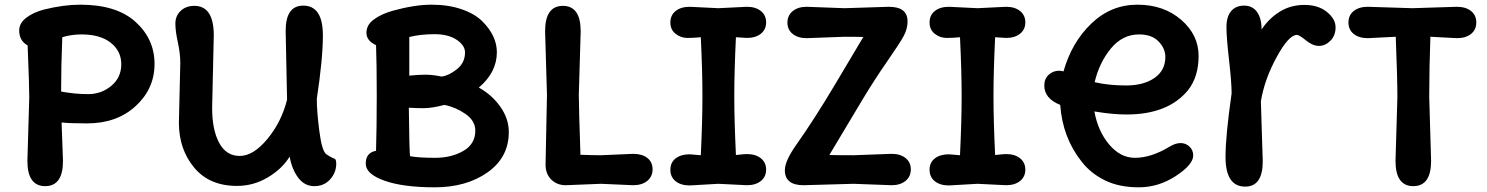

<svg xmlns="http://www.w3.org/2000/svg" viewBox="-20 -785 6352 820"><path d="M97 -98 105 -370Q105 -416 98 -591Q62 -611 62 -655Q62 -686 92 -709Q122 -732 167 -744Q251 -765 323 -765Q478 -765 559 -691.5Q640 -618 640 -512Q640 -406 559.5 -332Q479 -258 352 -258Q276 -258 243 -262L249 -98Q249 10 173 10Q97 10 97 -98ZM241 -394Q300 -383 356.5 -383Q413 -383 455.5 -418.5Q498 -454 498 -510.5Q498 -567 453 -602.5Q408 -638 328 -638Q284 -638 246 -626Q241 -503 241 -394Z M1206 -359 1200 -653Q1200 -761 1275 -761Q1359 -761 1359 -634Q1359 -534 1333 -363Q1333 -309 1344 -224Q1355 -139 1374 -126Q1392 -114 1400 -111Q1408 -108 1411 -106Q1416 -101 1416 -86Q1416 -48 1390 -19Q1364 10 1322.5 10Q1281 10 1254 -25.5Q1227 -61 1217 -116Q1185 -64 1124 -27.5Q1063 9 992 9Q874 9 809 -69.5Q744 -148 744 -261L750 -516Q750 -557 739.5 -604.5Q729 -652 729 -684.5Q729 -717 751.5 -738.5Q774 -760 810 -760Q893 -760 893 -634L886 -323Q886 -231 916 -175Q946 -119 1004 -119Q1062 -119 1122 -191.5Q1182 -264 1206 -359Z M2153 -221Q2153 -113 2062.5 -49Q1972 15 1836.5 15Q1701 15 1621.5 -13.5Q1542 -42 1542 -86Q1542 -133 1586 -141Q1589 -241 1589 -378.5Q1589 -516 1586 -592Q1545 -611 1545 -645Q1545 -679 1577.5 -702.5Q1610 -726 1657 -739Q1751 -765 1823 -765Q1895 -765 1951.5 -745.5Q2008 -726 2040 -694Q2102 -632 2102 -562Q2102 -476 2025 -411Q2081 -380 2117 -329Q2153 -278 2153 -221ZM1731 -118Q1769 -111 1838.5 -111Q1908 -111 1959 -140.5Q2010 -170 2010 -227Q2010 -269 1968.5 -298Q1927 -327 1878 -337Q1825 -323 1789.5 -323Q1754 -323 1726 -325Q1728 -151 1731 -118ZM1728 -627V-462Q1766 -466 1797.5 -466Q1829 -466 1866 -458Q1897 -462 1931.5 -489.5Q1966 -517 1966 -561Q1966 -591 1930.5 -615Q1895 -639 1835.5 -639Q1776 -639 1728 -627Z M2547 -122 2684 -128Q2722 -128 2744.5 -110.5Q2767 -93 2767 -62Q2767 -31 2744.5 -12.5Q2722 6 2684 6L2547 0L2396 6Q2359 6 2334.5 -18Q2310 -42 2310 -82L2316 -380L2308 -651Q2308 -760 2384 -760Q2460 -760 2460 -651L2452 -380Q2452 -329 2459 -124Q2511 -122 2547 -122Z M2926 -756 3048 -750 3170 -756Q3207 -756 3229.5 -738Q3252 -720 3252 -689.5Q3252 -659 3229.5 -641Q3207 -623 3170 -623L3123 -626Q3116 -478 3116 -374.5Q3116 -271 3123 -123Q3159 -127 3170 -127Q3207 -127 3229.5 -109Q3252 -91 3252 -60.5Q3252 -30 3229.5 -12Q3207 6 3170 6L3048 0L2926 7Q2888 7 2865.5 -11Q2843 -29 2843 -60Q2843 -91 2865.5 -108.5Q2888 -126 2926 -126L2973 -122Q2980 -270 2980 -374Q2980 -478 2973 -626Q2943 -623 2915.5 -623Q2888 -623 2865.5 -640.5Q2843 -658 2843 -689Q2843 -720 2865.5 -738Q2888 -756 2926 -756Z M3625 -122 3788 -128Q3825 -128 3847.5 -110Q3870 -92 3870 -61.5Q3870 -31 3847.5 -12.5Q3825 6 3788 6L3625 0L3412 6Q3332 6 3332 -58Q3332 -97 3379 -164Q3460 -279 3545 -422L3667 -627Q3644 -628 3587 -628L3425 -622Q3388 -622 3365.5 -640Q3343 -658 3343 -688.5Q3343 -719 3365.5 -737.5Q3388 -756 3425 -756L3587 -750L3776 -756Q3856 -756 3856 -694Q3856 -662 3840 -632Q3824 -602 3768.5 -522Q3713 -442 3662 -357L3522 -123Q3554 -122 3625 -122Z M4033 -756 4155 -750 4277 -756Q4314 -756 4336.5 -738Q4359 -720 4359 -689.5Q4359 -659 4336.5 -641Q4314 -623 4277 -623L4230 -626Q4223 -478 4223 -374.5Q4223 -271 4230 -123Q4266 -127 4277 -127Q4314 -127 4336.5 -109Q4359 -91 4359 -60.5Q4359 -30 4336.5 -12Q4314 6 4277 6L4155 0L4033 7Q3995 7 3972.5 -11Q3950 -29 3950 -60Q3950 -91 3972.5 -108.5Q3995 -126 4033 -126L4080 -122Q4087 -270 4087 -374Q4087 -478 4080 -626Q4050 -623 4022.5 -623Q3995 -623 3972.5 -640.5Q3950 -658 3950 -689Q3950 -720 3972.5 -738Q3995 -756 4033 -756Z M4957 -542Q4957 -578 4928 -608Q4899 -638 4845 -638Q4774 -638 4724.5 -578Q4675 -518 4655 -434Q4715 -420 4789.5 -420Q4864 -420 4910.5 -452Q4957 -484 4957 -542ZM4600 -94Q4518 -197 4508 -337Q4440 -364 4440 -420Q4440 -448 4458.5 -465.5Q4477 -483 4504 -483Q4512 -483 4522 -480Q4557 -604 4641 -684.5Q4725 -765 4837.5 -765Q4950 -765 5024.5 -700.5Q5099 -636 5099 -546.5Q5099 -457 5054 -400Q4969 -296 4791 -296Q4732 -296 4654 -309Q4669 -225 4717 -168Q4765 -111 4827 -111Q4896 -111 4974 -158Q5000 -174 5022 -174Q5044 -174 5060 -159Q5076 -144 5076 -121Q5076 -82 5002 -33.5Q4928 15 4844 15Q4760 15 4699.5 -14.5Q4639 -44 4600 -94Z M5365 -352Q5365 -352 5373 -96Q5373 12 5298 12Q5214 12 5214 -115Q5214 -205 5240 -386Q5240 -433 5229 -529Q5218 -625 5218 -669.5Q5218 -714 5238 -737.5Q5258 -761 5293.5 -761Q5329 -761 5348.5 -734Q5368 -707 5368 -659Q5399 -706 5445.5 -735Q5492 -764 5551 -764Q5610 -764 5647 -734Q5684 -704 5684 -668.5Q5684 -633 5662 -611Q5640 -589 5613 -589Q5586 -589 5557.5 -612.5Q5529 -636 5519 -636Q5484 -636 5432 -540.5Q5380 -445 5365 -352Z M5822 -756 6012 -750 6202 -756Q6240 -756 6262.5 -738Q6285 -720 6285 -689Q6285 -658 6262.5 -640Q6240 -622 6202 -622L6089 -628Q6084 -496 6084 -370L6092 -98Q6092 10 6016 10Q5940 10 5940 -98L5948 -370Q5948 -452 5941 -628L5822 -622Q5784 -622 5761.5 -640Q5739 -658 5739 -689Q5739 -720 5761.5 -738Q5784 -756 5822 -756Z"/></svg>

Font: Delius Unicase
Style: Bold
Weight: 700
Designer: Natalia Raices
Foundry: Natalia Raices
Version: Version 1.001